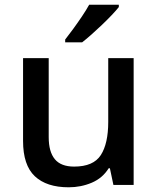

<svg xmlns="http://www.w3.org/2000/svg" viewBox="-20 -786 671 816"><path d="M548 -539V0H462L447 -71H442Q416 -29 370 -9.5Q324 10 272 10Q178 10 128 -37Q78 -84 78 -187V-539H187V-203Q187 -141 213 -109.5Q239 -78 295 -78Q377 -78 408.5 -127Q440 -176 440 -268V-539ZM485 -756Q474 -742 455 -722Q436 -702 413.5 -680.5Q391 -659 369 -639.5Q347 -620 329 -606H257V-618Q272 -637 291 -663Q310 -689 328.5 -716.5Q347 -744 359 -766H485Z"/></svg>

Font: Noto Sans Adlam Unjoined Medium
Style: Regular
Weight: 500
Version: Version 3.001